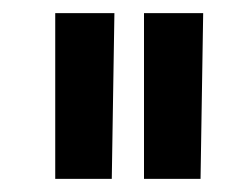

<svg xmlns="http://www.w3.org/2000/svg" viewBox="-20 -750 383 292"><path d="M154 -730Q153 -667 152 -604.5Q151 -542 150 -478H64V-730ZM289 -730Q288 -667 287 -604.5Q286 -542 285 -478H199V-730Z"/></svg>

Font: Reem Kufi Ink
Style: Regular
Weight: 400
Designer: Khaled Hosny
Version: Version 1.7